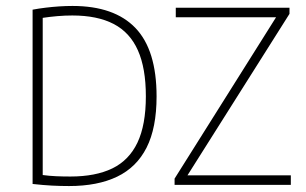

<svg xmlns="http://www.w3.org/2000/svg" viewBox="-20 -621 1028 645"><path d="M212 4Q183 4 154.2 2.5Q125.5 1 89.5 -3V-588.5Q110.5 -592.5 133.2 -595.2Q156 -598 178.8 -599.5Q201.5 -601 223.5 -601Q364 -601 435 -527Q506 -453 506 -297Q506 -191.5 472.5 -125.2Q439 -59 373.5 -27.5Q308 4 212 4ZM216.5 -28Q301 -28 357.2 -55.2Q413.5 -82.5 441.8 -142Q470 -201.5 470 -297.5Q470 -392 443.2 -452Q416.5 -512 361.8 -540.5Q307 -569 223 -569Q198.5 -569 172.5 -566.8Q146.5 -564.5 123.5 -561V-33Q146 -30 168.5 -29Q191 -28 216.5 -28ZM566.5 0V-21L914 -573.5L920 -563H570.5V-595H952.5V-574.5L603.5 -22L597.5 -32H957V0Z"/></svg>

Font: Encode Sans SC SemiCondensed Thin
Style: Regular
Weight: 250
Width: 4
Designer: Multiple Designers
Foundry: Impallari Type
Version: Version 3.002